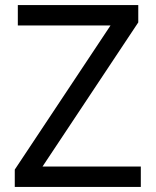

<svg xmlns="http://www.w3.org/2000/svg" viewBox="-20 -734 612 754"><path d="M533 0H38V-68L414 -634H50V-714H523V-646L147 -80H533Z"/></svg>

Font: Noto Sans Lao UI
Style: Regular
Weight: 400
Designer: Monotype Design Team
Foundry: Monotype Imaging Inc.
Version: Version 2.000